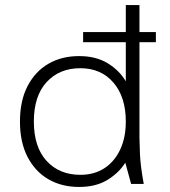

<svg xmlns="http://www.w3.org/2000/svg" viewBox="-20 -728 672 760"><path d="M293 12Q224 12 171.5 -18.5Q119 -49 89 -107Q59 -165 59 -247Q59 -329 89 -387Q119 -445 171.5 -475.5Q224 -506 293 -506Q360 -506 406.5 -477.5Q453 -449 478 -406V-561H309V-601H478V-708H532V-601H597V-561H532V-183Q532 -165 534 -118Q536 -71 549 0H499L476 -84Q451 -44 405.5 -16Q360 12 293 12ZM298 -36Q353 -36 393 -62Q433 -88 455.5 -135.5Q478 -183 478 -247Q478 -344 429 -401Q380 -458 298 -458Q215 -458 164.5 -403Q114 -348 114 -247Q114 -146 164.5 -91Q215 -36 298 -36Z"/></svg>

Font: Atkinson Hyperlegible Mono ExtraLight
Style: Regular
Weight: 200
Monospace: yes
Designer: Elliott Scott, Megan Eiswerth, Linus Boman, Theodore Petrosky, Letters from Sweden
Foundry: Applied Design Works, Letters from Sweden
Version: Version 2.001